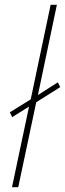

<svg xmlns="http://www.w3.org/2000/svg" viewBox="-20 -780 271 800"><path d="M30 0 101 -336 31 -292 21 -312 108 -366 191 -760H217L138 -384L221 -437L231 -417L131 -354L56 0Z"/></svg>

Font: Noto Sans Disp Thin
Style: Italic
Weight: 100
Italic angle: -12°
Designer: Monotype Design Team
Foundry: Monotype Imaging Inc.
Version: Version 2.000;GOOG;noto-source:20170915:90ef993387c0